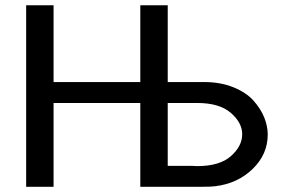

<svg xmlns="http://www.w3.org/2000/svg" viewBox="-20 -715 1105 735"><path d="M80.1 0V-694.8H185.1V-400.9H517.1V-694.8H622.1V-400.9H761.2Q824.2 -400.9 873.5 -380.9Q922.9 -360.8 950.4 -329.8Q978 -298.8 991.5 -265.4Q1004.9 -231.9 1004.9 -200.2Q1004.9 -124 947 -68.1Q889.2 -12.2 803.2 -2Q788.1 0 756.8 0H517.1V-320.8H185.1V0ZM622.1 -80.1H714.8Q717.8 -80.1 724.9 -79.6Q731.9 -79.1 734.9 -79.1Q820.8 -79.1 864 -117.4Q907.2 -155.8 907.2 -201.2Q907.2 -245.1 863.5 -283Q819.8 -320.8 734.9 -320.8H622.1Z"/></svg>

Font: CMU Bright
Style: SemiBold
Weight: 600
Version: Version 0.7.0